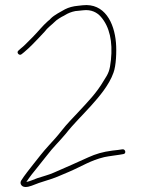

<svg xmlns="http://www.w3.org/2000/svg" viewBox="-20 -717 569 765"><path d="M66 -501 76 -509 94 -525C100 -530.3 105.3 -535.5 110 -540.5C124.7 -556.3 143.4 -574.3 158 -591C168.5 -605.8 185.7 -617.7 198 -630C203.6 -636.8 225.7 -650.5 234 -654L248 -662C258.9 -667.5 277.2 -674 292 -674C298.7 -674.7 305 -675.3 311 -676C343.9 -680.1 367.4 -667 382 -650C416.7 -610.3 429.6 -551.2 422 -478C417.4 -435.5 412.7 -425.2 393 -395C364.8 -346.6 329.8 -311.2 293 -271.5C269.4 -246.1 246.5 -223.3 226 -197C208.8 -174.9 191.9 -156.4 174 -137C152.1 -113.2 133 -88.3 113 -63C96.5 -41.6 77.8 -19.1 64 3C61.3 8.3 61.2 13.3 63.5 18C70.2 31.4 87.9 29.7 106 23C126.8 14.7 143.3 8.7 166 2C199.5 -7.9 217.2 -16.4 255 -32.5C307.3 -54.8 339.8 -77.6 395.5 -91C411.5 -94.8 456.4 -99.8 471 -103C484.7 -104.4 479.9 -124.6 467 -122C454 -120.4 449.3 -118.8 428 -117C388.2 -111.8 362.4 -103.9 331.5 -90C295.8 -73.9 233.9 -45.8 194 -29C172 -19.2 150.2 -14.5 128.5 -7C115.8 -2.6 99.4 5.6 85 8C98.7 -12.6 113 -30.8 129 -50L148 -74C154.7 -82.7 161.3 -91 168 -99C190.3 -128.7 217 -154 242 -184C272.3 -222.9 310.8 -259.9 344 -297C375.6 -332.1 415 -378.7 432 -427C442.6 -454.3 445.1 -512.4 442 -547C435.4 -626.3 396.8 -705.8 309 -696L291 -694C270.8 -692.2 254.1 -687.6 239 -680C222.7 -670.7 196.2 -657.2 183 -644C179.7 -640 175.7 -636.3 171 -633C149.6 -614.3 130.6 -589.6 110 -569L80.5 -539.5C74.8 -533.8 69 -528.7 63 -524L54 -516C43.3 -508 56.7 -493 66 -501Z"/></svg>

Font: HoneyBee
Style: UltLit
Weight: 100
Foundry: Cannot Into Space Fonts
Version: Version 0.89